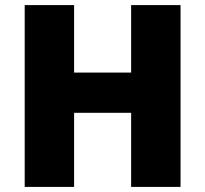

<svg xmlns="http://www.w3.org/2000/svg" viewBox="-20 -734 806 754"><path d="M689 0H495V-291H271V0H77V-714H271V-449H495V-714H689Z"/></svg>

Font: Noto Sans Cham Black
Style: Regular
Weight: 900
Version: Version 2.002